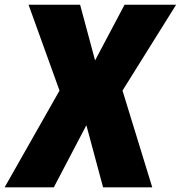

<svg xmlns="http://www.w3.org/2000/svg" viewBox="-54 -800 772 820"><path d="M-34.2 0 200.2 -413.1 67.9 -779.8H288.1L352.1 -542L478 -779.8H698.2L469.2 -413.1L596.2 0H386.2L314.9 -265.1L175.8 0Z"/></svg>

Font: Cooper Hewitt
Style: Heavy Italic
Weight: 714
Designer: Village Type and Design LLC
Foundry: Cooper Hewitt Smithsonian Design Museum
Version: 1.000